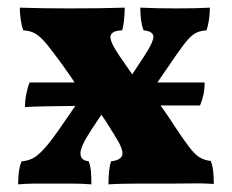

<svg xmlns="http://www.w3.org/2000/svg" viewBox="-20 -480 606 502"><path d="M270.8 -218.4 220.2 -142.7Q189.8 -96.7 190.3 -78.5Q190.8 -60.4 212 -58.3Q216.6 -46.1 217.8 -31.2Q219 -16.3 219 2Q195.2 0 165.5 0Q135.8 0 115.6 0Q97.3 0 73.9 0Q50.6 0 27.4 2Q27.4 -15.3 29.4 -30.9Q31.5 -46.6 36.5 -58.3Q53 -59.3 66.6 -66.5Q80.3 -73.8 98.2 -94.1Q116.2 -114.4 143.8 -155.1L214.2 -257.1ZM279.5 -126.5Q268.1 -145.5 258.1 -160.9Q248.1 -176.3 232.7 -197.1L209.3 -210.8Q187.9 -246.4 164.3 -280.6Q140.7 -314.8 120.6 -340.9Q103 -364.8 90.9 -377.1Q78.9 -389.3 67.9 -394.5Q56.9 -399.7 40.9 -400.7Q36.3 -413.4 34.1 -429.1Q31.8 -444.8 31.8 -460Q58.5 -459 93.1 -458.5Q127.6 -458 163.9 -458Q200.8 -458 238.8 -458.5Q276.9 -459 306.1 -460Q306.1 -445.3 304.3 -428Q302.6 -410.8 299.5 -400.7Q271.8 -399.7 268.9 -386Q266.1 -372.3 292.9 -332.9Q302.9 -318.3 313.8 -302.9Q324.7 -287.6 337.6 -267.1L364.2 -253.7Q384.4 -225.5 404.4 -197.7Q424.3 -169.8 439.6 -145.5Q461.6 -112.4 475.9 -93.9Q490.2 -75.4 502.7 -68.1Q515.3 -60.8 530.9 -59.3Q535.9 -46.2 537.5 -31.7Q539 -17.3 539 1Q512.2 -1 489.2 -0.5Q466.3 0 432.4 0Q415.3 0 392.4 0Q369.5 0 345.3 0Q321.2 0 299.6 0.5Q278.1 1 263.6 2Q263.6 -17.8 265.2 -32.2Q266.7 -46.7 270.3 -58.3Q295.9 -60.8 299.7 -74.9Q303.6 -88.9 279.5 -126.5ZM305.6 -254.7 357.5 -334Q381.4 -370.3 381 -384.2Q380.6 -398.1 355.4 -400.7Q350.9 -412.3 348.8 -428Q346.8 -443.7 346.8 -460Q369.4 -459 391 -458.5Q412.6 -458 442.6 -458Q472.6 -458 490.8 -458.5Q509 -459 528.7 -460Q528.7 -443.7 526.4 -428.6Q524.1 -413.4 520 -400.7Q505 -399.7 494.4 -394.9Q483.7 -390.2 472 -377.3Q460.3 -364.3 442.4 -338.5L357.1 -214.5ZM45.3 -200.1Q45.3 -216.6 48.9 -234.7Q52.4 -252.8 57.5 -264.4H515Q515 -247.1 512 -232.7Q508.9 -218.3 502.9 -204.2Q437 -204.2 379.4 -204.2Q321.9 -204.2 271.8 -203.9Q221.7 -203.6 179.5 -203.1Q137.3 -202.6 103.7 -202.1Q70.2 -201.6 45.3 -200.1Z"/></svg>

Font: Vollkorn
Style: Regular
Weight: 400
Designer: Friedrich Althausen
Foundry: Friedrich Althausen
Version: Version 5.001